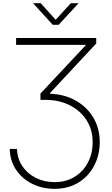

<svg xmlns="http://www.w3.org/2000/svg" viewBox="-20 -965 700 1200"><path d="M41 -34.2H86.4Q87.9 26.4 119.4 73.2Q150.9 120.1 203.9 146.7Q256.8 173.3 321.8 173.3Q391.6 173.3 445.1 140.9Q498.5 108.4 528.8 52Q559.1 -4.4 559.1 -76.2Q559.1 -152.8 522.5 -211.4Q485.8 -270 421.6 -304.2Q357.4 -338.4 273.9 -340.8H232.9V-380.4L524.9 -691.9V-684.6H80.6V-727.5H581.5V-693.4L292.5 -383.3V-379.4Q384.8 -375.5 454.8 -335.4Q524.9 -295.4 564.2 -228.5Q603.5 -161.6 603.5 -76.2Q603.5 -17.6 584.2 35.2Q564.9 87.9 528.3 128.4Q491.7 168.9 439.5 192.1Q387.2 215.3 321.3 215.3Q244.1 215.3 180.9 183.6Q117.7 151.9 80.1 95.7Q42.5 39.6 41 -34.2ZM234.4 -944.8 328.1 -841.3 422.4 -944.8H469.7V-943.4L346.7 -810.1H309.6L188 -943.4V-944.8Z"/></svg>

Font: Inter 24pt ExtraLight
Style: Regular
Weight: 250
Designer: Rasmus Andersson
Foundry: rsms
Version: Version 4.001;git-66647c0bb